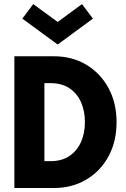

<svg xmlns="http://www.w3.org/2000/svg" viewBox="-20 -942 630 962"><path d="M251 0H52V-660H251Q341.5 -660 412.2 -617.8Q483 -575.5 523.5 -501Q564 -426.5 564 -330.5Q564 -231 522.5 -156.5Q481 -82 410.2 -41Q339.5 0 251 0ZM233.5 -134.5Q289 -134.5 327.2 -160Q365.5 -185.5 385.5 -229.8Q405.5 -274 405.5 -329.5Q405.5 -386 385.8 -430.2Q366 -474.5 327.5 -500Q289 -525.5 233.5 -525.5H202.5V-134.5ZM269 -719 92 -848.5 146.5 -921.5 269 -832 391 -921.5 445.5 -848.5Z"/></svg>

Font: Lucymar Sans
Style: Bold
Weight: 700
Foundry: The League of Moveable Type (original font) / Main changes by Cristiano Sobral with portions from Mirco Monsees
Version: Version 2.001;August 30, 2020;FontCreator 13.0.0.2681 64-bit